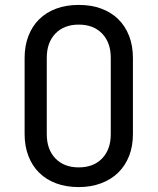

<svg xmlns="http://www.w3.org/2000/svg" viewBox="-20 -750 640 780"><path d="M170 -205Q170 -143 205 -106.5Q240 -70 300 -70Q360 -70 395 -106.5Q430 -143 430 -205V-515Q430 -577 395 -613.5Q360 -650 300 -650Q240 -650 205 -613.5Q170 -577 170 -515ZM80 -515Q80 -564 95.5 -604Q111 -644 139.5 -672Q168 -700 208.5 -715Q249 -730 300 -730Q351 -730 391.5 -715Q432 -700 460.5 -672Q489 -644 504.5 -604Q520 -564 520 -515V-205Q520 -156 504.5 -116.5Q489 -77 460.5 -49Q432 -21 391 -5.5Q350 10 300 10Q249 10 208.5 -5Q168 -20 139.5 -48Q111 -76 95.5 -116Q80 -156 80 -205Z"/></svg>

Font: JetBrainsMono NF
Style: Regular
Weight: 400
Monospace: yes
Designer: Philipp Nurullin, Konstantin Bulenkov
Foundry: JetBrains
Version: Version 1.0.2; ttfautohint (v1.8.3)